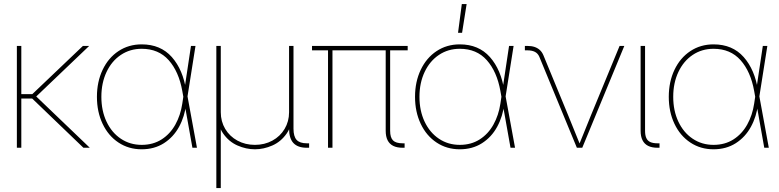

<svg xmlns="http://www.w3.org/2000/svg" viewBox="-20 -748 3945 972"><path d="M87.9 0H65.4V-515.6H87.9ZM152.3 -249H73.2V-271.5H143.6L399.9 -515.6H431.6ZM129.9 -261.7 156.2 -266.6 434.6 0H402.3Z M470.7 -257.8Q470.7 -334 499.5 -394.5Q528.3 -455.1 579.8 -489.3Q631.3 -523.4 697.3 -523.4Q793 -523.4 849.9 -459.2Q906.7 -395 922.9 -287.6H928.7V-263.2L977.1 0H954.1L902.8 -287.6Q885.3 -385.7 834 -443.4Q782.7 -501 697.3 -501Q638.2 -501 591.8 -470Q545.4 -439 519.3 -383.5Q493.2 -328.1 493.2 -257.8Q493.2 -187.5 519.3 -132.1Q545.4 -76.7 591.8 -45.7Q638.2 -14.6 697.3 -14.6Q754.9 -14.6 798.1 -42.2Q841.3 -69.8 867.7 -117.2Q894 -164.6 902.8 -223.1L946.8 -515.6H969.7L928.7 -256.3V-223.1H922.9Q915 -158.2 886.5 -106Q857.9 -53.7 809.6 -22.9Q761.2 7.8 697.3 7.8Q631.3 7.8 579.8 -26.4Q528.3 -60.5 499.5 -121.1Q470.7 -181.6 470.7 -257.8Z M1075.2 -515.6H1097.7V-179.7Q1097.7 -133.3 1120.1 -95.5Q1142.6 -57.6 1182.1 -36.1Q1221.7 -14.6 1270.5 -14.6Q1319.3 -14.6 1358.9 -36.1Q1398.4 -57.6 1420.9 -95.5Q1443.4 -133.3 1443.4 -179.7V-515.6H1465.8V-96.7Q1465.8 -57.1 1481.7 -39.8Q1497.6 -22.5 1533.2 -22.5H1544.9V0H1533.2Q1487.8 0 1465.6 -23.7Q1443.4 -47.4 1443.4 -96.7V-179.7H1460.9Q1460.9 -115.2 1431.9 -73Q1402.8 -30.8 1358.9 -11.5Q1314.9 7.8 1270.5 7.8Q1226.1 7.8 1182.1 -11.5Q1138.2 -30.8 1109.1 -73Q1080.1 -115.2 1080.1 -179.7H1097.7V204.1H1075.2Z M2018.6 0Q1989.7 0 1970.7 -9.5Q1951.7 -19 1942.1 -38.1Q1932.6 -57.1 1932.6 -85.9V-503.9H1955.1V-85.9Q1955.1 -51.8 1969.7 -37.1Q1984.4 -22.5 2018.6 -22.5H2028.3V0ZM1640.6 -503.9H1663.1V0H1640.6ZM1559.6 -515.6H2043.9V-493.2H1559.6Z M2081.1 -257.8Q2081.1 -334 2109.9 -394.5Q2138.7 -455.1 2190.2 -489.3Q2241.7 -523.4 2307.6 -523.4Q2403.3 -523.4 2460.2 -459.2Q2517.1 -395 2533.2 -287.6H2539.1V-263.2L2587.4 0H2564.5L2513.2 -287.6Q2495.6 -385.7 2444.3 -443.4Q2393.1 -501 2307.6 -501Q2248.5 -501 2202.1 -470Q2155.8 -439 2129.6 -383.5Q2103.5 -328.1 2103.5 -257.8Q2103.5 -187.5 2129.6 -132.1Q2155.8 -76.7 2202.1 -45.7Q2248.5 -14.6 2307.6 -14.6Q2365.2 -14.6 2408.4 -42.2Q2451.7 -69.8 2478 -117.2Q2504.4 -164.6 2513.2 -223.1L2557.1 -515.6H2580.1L2539.1 -256.3V-223.1H2533.2Q2525.4 -158.2 2496.8 -106Q2468.3 -53.7 2419.9 -22.9Q2371.6 7.8 2307.6 7.8Q2241.7 7.8 2190.2 -26.4Q2138.7 -60.5 2109.9 -121.1Q2081.1 -181.6 2081.1 -257.8ZM2317.9 -727.5H2342.3L2319.3 -582H2298.8Z M2710 -461.4Q2702.6 -478 2687.7 -485.6Q2672.9 -493.2 2648.9 -493.2H2637.2V-515.6H2648.9Q2670.4 -515.6 2686.3 -510.3Q2702.1 -504.9 2713.4 -494.4Q2724.6 -483.9 2731.4 -467.3L2856.4 -164.1Q2886.7 -89.4 2917 -14.6H2911.1Q2918 -32.2 2932.6 -67.4Q2952.6 -118.7 2971.7 -164.1L3116.7 -515.6H3140.6L2927.7 0H2900.4Z M3309.1 0Q3280.3 0 3261.2 -9.5Q3242.2 -19 3232.7 -38.1Q3223.1 -57.1 3223.1 -85.9V-515.6H3245.6V-85.9Q3245.6 -63 3252 -49.1Q3258.3 -35.2 3272.2 -28.8Q3286.1 -22.5 3309.1 -22.5H3318.8V0Z M3365.7 -257.8Q3365.7 -334 3394.5 -394.5Q3423.3 -455.1 3474.9 -489.3Q3526.4 -523.4 3592.3 -523.4Q3688 -523.4 3744.9 -459.2Q3801.8 -395 3817.9 -287.6H3823.7V-263.2L3872.1 0H3849.1L3797.9 -287.6Q3780.3 -385.7 3729 -443.4Q3677.7 -501 3592.3 -501Q3533.2 -501 3486.8 -470Q3440.4 -439 3414.3 -383.5Q3388.2 -328.1 3388.2 -257.8Q3388.2 -187.5 3414.3 -132.1Q3440.4 -76.7 3486.8 -45.7Q3533.2 -14.6 3592.3 -14.6Q3649.9 -14.6 3693.1 -42.2Q3736.3 -69.8 3762.7 -117.2Q3789.1 -164.6 3797.9 -223.1L3841.8 -515.6H3864.7L3823.7 -256.3V-223.1H3817.9Q3810.1 -158.2 3781.5 -106Q3752.9 -53.7 3704.6 -22.9Q3656.2 7.8 3592.3 7.8Q3526.4 7.8 3474.9 -26.4Q3423.3 -60.5 3394.5 -121.1Q3365.7 -181.6 3365.7 -257.8Z"/></svg>

Font: Intratopia Thin
Style: Regular
Weight: 100
Designer: Rasmus Andersson
Foundry: rsms
Version: Version 3.000;Glyphs 3.2.3 (3260)